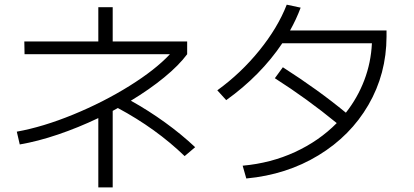

<svg xmlns="http://www.w3.org/2000/svg" viewBox="-20 -770 1769 821"><path d="M706.5 -538.1H85L84 -592.8H400.4V-739.3H461.9V-592.8H780.3V-538.1Q744.6 -490.2 682.1 -439Q619.6 -387.7 539.6 -339.4Q615.2 -297.4 685.5 -246.6Q755.9 -195.8 814.5 -140.6L769.5 -102.5Q647 -220.7 483.9 -308.1L461.9 -295.9V31.2H400.4V-265.1Q314.5 -224.1 228 -194.8Q141.6 -165.5 64.5 -152.3L51.8 -207Q163.6 -227.1 292.7 -280Q421.9 -333 533.2 -402.3Q644.5 -471.7 706.5 -538.1Z M1419.9 -243.7Q1292.5 -348.1 1155.3 -435.5L1189.5 -482.4Q1341.3 -385.3 1459 -288.1Q1509.3 -352.1 1537.8 -427.2Q1566.4 -502.4 1570.3 -585H1187Q1141.6 -517.1 1080.8 -455.3Q1020 -393.6 947.3 -341.8L909.2 -383.8Q1010.3 -457 1089.1 -554.4Q1168 -651.9 1206.1 -750L1265.6 -737.3Q1247.1 -687.5 1220.2 -639.6H1632.8V-613.3Q1632.3 -454.1 1555.4 -321.5Q1478.5 -189 1342 -106Q1205.6 -22.9 1033.2 -6.8L1017.6 -61.5Q1138.2 -72.3 1241.5 -119.9Q1344.7 -167.5 1419.9 -243.7Z"/></svg>

Font: Pretendard GOV Light
Style: Regular
Weight: 300
Designer: Base glyphs from Inter by Rasmus Andersson; Hangeul glyphs from Noto Sans CJK(Source Han Sans) by Jang Soo-young and Kan
Foundry: Kil Hyung-jin
Version: Version 1.309